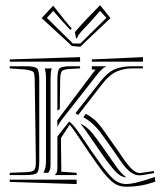

<svg xmlns="http://www.w3.org/2000/svg" viewBox="-20 -749 625 740"><path d="M531.2 -528.8 530.8 -511.2H334V-520ZM288.6 -528.8V-511.2H17.6V-520ZM275.4 -56.6V-39.6L17.6 -47.9V-56.6ZM17.6 -485.4V-493.7H78.6Q114.3 -493.7 122.8 -485.4Q131.3 -477.1 131.3 -441.4V-127Q131.3 -91.3 122.8 -82.8Q114.3 -74.2 78.6 -74.2H17.6V-83L80.6 -85.4Q105.5 -86.4 111.8 -93.5Q118.2 -100.6 118.2 -126L113.8 -441.4Q113.3 -466.3 108.4 -471.7Q103.5 -477.1 78.6 -481ZM466.8 -65.4Q449.2 -65.9 432.4 -80.8Q415.5 -95.7 383.3 -140.6L355 -181.2Q346.7 -192.9 333 -213.1Q319.3 -233.4 309.1 -247.6Q298.8 -261.7 290 -272.9Q302.7 -266.1 313 -258.5Q323.2 -251 335 -236.8Q346.7 -222.7 351.8 -215.3Q356.9 -208 373 -185.5L411.1 -131.3Q412.1 -129.9 418.2 -121.3Q424.3 -112.8 426.5 -109.4Q428.7 -106 434.6 -98.1Q440.4 -90.3 444.6 -85.9Q448.7 -81.5 454.8 -75.7Q460.9 -69.8 466.8 -65.4ZM174.8 -441.4V-295.4V-231.9V-110.8Q174.8 -105 173.8 -100.3Q172.9 -95.7 171.9 -93.5Q170.9 -91.3 168.7 -87.4Q166.5 -83.5 166 -83H147.5Q157.2 -100.6 157.2 -127V-441.4V-447.3Q157.2 -465.8 154.3 -479.5Q154.3 -480.5 153.3 -482.4Q152.3 -484.4 152.3 -485.4H179.7Q179.2 -484.4 178.5 -482.4Q177.7 -480.5 177.7 -479.5Q174.8 -467.8 174.8 -441.4ZM201.2 -441.4Q201.2 -477.1 209.5 -485.4Q217.8 -493.7 253.4 -493.7H288.6V-485.4L249.5 -483.4Q224.6 -481.9 218.5 -474.6Q212.4 -467.3 211.9 -441.9L210.4 -328.6L201.2 -322.8ZM576.7 -66.9 578.6 -48.8 564.9 -44.4Q519 -29.3 467.8 -29.3Q449.7 -29.3 435.3 -34.7Q420.9 -40 406.7 -53.5Q392.6 -66.9 381.6 -80.3Q370.6 -93.8 352.5 -119.1L324.2 -159.7Q315.9 -170.9 291 -208.7Q266.1 -246.6 255.4 -259.8L248.5 -268.1L214.8 -216.8L216.3 -98.1V-96.7L215.8 -87.4L275.4 -83V-74.2H192.4V-76.2Q197.8 -81.1 199.5 -85.9Q201.2 -90.8 201.2 -102.1V-223.1L246.6 -280.8Q258.8 -271.5 271.5 -255.1Q284.2 -238.8 304.9 -207.5Q325.7 -176.3 333.5 -165.5L361.8 -125.5Q396 -77.1 418 -58.3Q439.9 -39.6 467.8 -39.6Q494.1 -39.6 559.6 -61ZM310.5 -310.5Q317.9 -306.6 324 -302.7Q330.1 -298.8 336.4 -293.7Q342.8 -288.6 346.9 -285.2Q351.1 -281.7 357.2 -274.4Q363.3 -267.1 366.2 -263.9Q369.1 -260.7 375.7 -251.5Q382.3 -242.2 384.5 -239.3Q386.7 -236.3 394.5 -225.1Q402.3 -213.9 404.8 -210.4L442.9 -156.2Q444.8 -153.3 451.2 -143.8Q457.5 -134.3 461.2 -129.4Q464.8 -124.5 471.4 -116Q478 -107.4 482.9 -102.5Q487.8 -97.7 494.4 -92.3Q501 -86.9 507.3 -84.5Q513.7 -82 520 -82Q520.5 -82 521.5 -82.3Q522.5 -82.5 523.9 -82.8Q525.4 -83 527.3 -83L573.2 -89.8L574.2 -82L529.3 -74.2Q522.5 -73.2 519 -73.2Q512.7 -73.2 506.8 -74.2Q501 -75.2 495.1 -78.6Q489.3 -82 485.1 -84.2Q481 -86.4 475.1 -92.5Q469.2 -98.6 466.3 -101.1Q463.4 -103.5 457.3 -111.8Q451.2 -120.1 449.2 -122.6Q447.3 -125 440.4 -134.8Q433.6 -144.5 432.6 -146.5L394.5 -200.7Q374.5 -229 364.5 -242.2Q354.5 -255.4 337.4 -271.2Q320.3 -287.1 301.3 -296.9ZM281.2 -305.7 271 -313 366.7 -434.6Q395 -470.7 422.6 -482.2Q450.2 -493.7 490.2 -493.7H530.8V-485.4H490.2Q456.1 -485.4 428.7 -472.9Q401.4 -460.4 374 -425.3ZM334 -493.7H388.7V-492.2Q381.8 -489.3 379.4 -487.8Q377 -486.3 369.1 -478.5Q361.3 -470.7 349.6 -455.6L218.8 -288.6Q209.5 -277.3 201.2 -260.3L200.7 -285.2L348.1 -481H334ZM268.6 -625.5Q274.9 -633.3 292.7 -652.6Q310.5 -671.9 315.4 -677.2L365.7 -729L405.8 -679.2L289.1 -568.8L257.3 -571.8L140.6 -679.2L185.1 -727.1L230 -670.4Q234.9 -665 242.7 -655Q250.5 -645 256.3 -640.1L251.5 -633.3Q248 -637.7 222.2 -665L185.1 -707L160.6 -680.2L261.2 -581.1H289.6L390.1 -680.2L365.7 -707L328.6 -665Q321.3 -657.2 309.8 -645Q298.3 -632.8 293.2 -627.2Q288.1 -621.6 283.2 -614.5Q278.3 -607.4 277.3 -602.1H272.9Z"/></svg>

Font: FoglihtenNo03
Style: Regular
Weight: 500
Version: Version 0.59